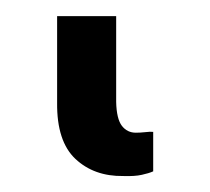

<svg xmlns="http://www.w3.org/2000/svg" viewBox="-20 23 260 238"><path d="M132.8 241.2Q96.7 241.7 73.5 220Q50.3 198.2 50.8 150.4V43H124V149.4Q124.5 170.4 131.1 179Q137.7 187.5 148.4 187.5Q153.8 187.5 160.2 186.8Q166.5 186 169.9 186.5V235.4Q164.6 237.8 155.8 239.7Q147 241.7 132.8 241.2Z"/></svg>

Font: Inter Tight
Style: Regular
Weight: 400
Designer: Rasmus Andersson
Foundry: rsms
Version: Version 3.002